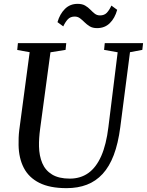

<svg xmlns="http://www.w3.org/2000/svg" viewBox="-20 -967 763 997"><path d="M655 -696 604.5 -306Q593.5 -222 570.8 -162Q548 -102 513 -64Q478 -26 431.2 -8Q384.5 10 325.5 10Q239 10 184.2 -17.5Q129.5 -45 103.5 -95.5Q77.5 -146 76.5 -214Q76 -232 76.8 -251.5Q77.5 -271 80 -291.5L134 -696L69.5 -707.5L73 -743H324L320.5 -708L242 -695.5L188.5 -299Q185 -273 183.5 -250Q182 -227 182.5 -207Q183.5 -158 199.5 -120Q215.5 -82 250.5 -60.8Q285.5 -39.5 342.5 -39.5Q398 -39.5 438.8 -68.5Q479.5 -97.5 505.8 -157Q532 -216.5 543 -308L591 -695.5L520.5 -708L524 -743H723L719 -708ZM484 -821Q461 -821 446 -830.2Q431 -839.5 419.2 -851.2Q407.5 -863 395.5 -872Q383.5 -881 368 -881Q345.5 -881 332.2 -866.8Q319 -852.5 308.5 -830L278.5 -852Q290.5 -894 317 -920.5Q343.5 -947 383 -947Q407 -947 422.2 -938Q437.5 -929 449 -917Q460.5 -905 472 -896Q483.5 -887 499.5 -887Q521.5 -887 534.5 -900.5Q547.5 -914 558.5 -938L588.5 -916Q576.5 -872.5 550.2 -846.8Q524 -821 484 -821Z"/></svg>

Font: Merriweather 60pt
Style: Italic
Weight: 400
Italic angle: -7.8°
Version: Version 2.101